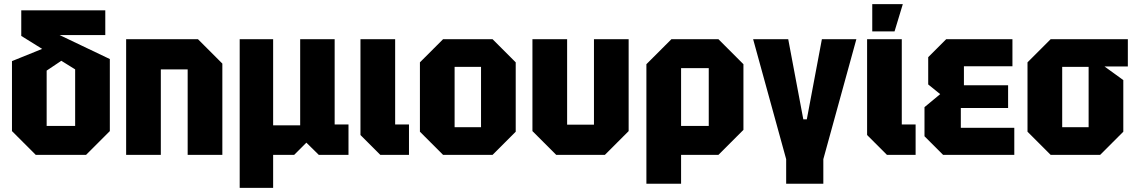

<svg xmlns="http://www.w3.org/2000/svg" viewBox="-20 -750 5503 930"><path d="M153 0 38 -115V-454L226 -530L303 -473L206 -408V-140H344V-414L83 -576V-700H490V-580H269L512 -464V-115L397 0Z M591 0V-560H939L1057 -442V0H889V-414H759V0Z M1141 160V-560H1303V-143H1434V-560H1601V-147H1668V0H1524L1464 -59L1405 0H1303V160Z M1726 -560H1894V-147H1961V0H1822L1726 -96Z M2014 -112V-448L2126 -560H2366L2478 -448V-112L2366 0H2126ZM2182 -134H2310V-426H2182Z M3025 -560V-115L2910 0H2674L2559 -115V-560H2727V-146H2857V-560Z M3111 140V-439L3232 -560H3460L3581 -439V-121L3460 0H3279V140ZM3413 -420H3279V-140H3413Z M3788 21 3628 -560H3798L3871 -172H3888L3961 -560H4128L3968 21V140H3788Z M4180 -560H4348V-147H4415V0H4276L4180 -96ZM4205 -598V-730H4353L4313 -598Z M4548 0 4458 -90V-231L4534 -294L4476 -341V-473L4563 -560H4884V-429H4649V-337H4863V-227H4634V-131H4893V0Z M4957 -112V-448L5069 -560H5443V-428H5330L5421 -362V-112L5309 0H5069ZM5125 -134H5253V-426H5125Z"/></svg>

Font: Tektur SemiCondensed
Style: Bold
Weight: 700
Width: 4
Designer: Adam Jagosz
Foundry: Adam Jagosz
Version: Version 1.005;gftools[0.9.30]